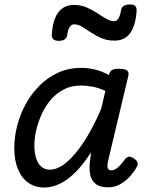

<svg xmlns="http://www.w3.org/2000/svg" viewBox="-20 -823 663 860"><path d="M179 17Q138 17 107.5 -4Q77 -25 60.5 -65Q44 -105 44 -160Q44 -208 56.5 -258Q69 -308 94 -354.5Q119 -401 155.5 -438Q192 -475 239 -497Q286 -519 345 -519Q376 -519 407.5 -511Q439 -503 468 -487L469 -491Q473 -505 483 -510Q493 -515 512 -515Q541 -515 550 -506.5Q559 -498 554 -480L465 -106Q461 -90 461 -80Q461 -70 465.5 -65Q470 -60 479 -60Q489 -60 498.5 -66Q508 -72 518.5 -83.5Q529 -95 540 -110Q547 -119 555.5 -121Q564 -123 577 -115Q592 -106 595.5 -96Q599 -86 593 -76Q584 -58 565.5 -36.5Q547 -15 521.5 0.5Q496 16 463 16Q431 16 413 4Q395 -8 388 -27.5Q381 -47 381 -70.5Q381 -94 385 -117Q386 -122 386.5 -128Q387 -134 387 -140Q353 -86 317.5 -51Q282 -16 247 0.5Q212 17 179 17ZM134 -171Q134 -139 142 -114Q150 -89 165.5 -76Q181 -63 204 -63Q238 -63 277 -95Q316 -127 356 -188Q396 -249 433 -335L452 -416Q421 -430 393.5 -435Q366 -440 342 -440Q301 -440 268 -423.5Q235 -407 210 -379Q185 -351 168.5 -315.5Q152 -280 143 -243Q134 -206 134 -171ZM243 -640Q211 -640 212 -667Q216 -735 241.5 -768Q267 -801 311 -801Q342 -801 367.5 -790Q393 -779 415 -764.5Q437 -750 456 -739Q475 -728 491 -728Q502 -728 510 -740Q518 -752 522 -777Q526 -803 562 -803Q579 -803 585.5 -796.5Q592 -790 592 -776Q588 -711 564 -676Q540 -641 492 -641Q461 -641 435 -652Q409 -663 387.5 -677.5Q366 -692 348 -703Q330 -714 312 -714Q300 -714 292 -702Q284 -690 281 -665Q279 -653 269.5 -646.5Q260 -640 243 -640Z"/></svg>

Font: Playwrite AT
Style: Italic
Weight: 400
Italic angle: -13.0072°
Designer: Veronika Burian, José Scaglione
Foundry: TypeTogether
Version: Version 1.002